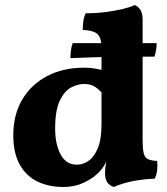

<svg xmlns="http://www.w3.org/2000/svg" viewBox="-20 -737 668 766"><path d="M316 -467Q351 -467 385 -458V-548Q385 -583 371 -599Q357 -615 310 -618Q310 -635 312.5 -652.5Q315 -670 322 -684Q363 -684 402 -689Q441 -694 471.5 -701.5Q502 -709 517 -717Q532 -711 540.5 -697Q549 -683 549 -659V-181Q549 -145 553 -127Q557 -109 569.5 -102.5Q582 -96 607 -95Q609 -76 607 -58Q605 -40 597 -24Q556 -23 513.5 -15Q471 -7 434 9Q415 2 407 -11Q399 -24 399 -48Q399 -67 404 -91Q394 -72 383.5 -59.5Q373 -47 363 -39Q346 -23 311.5 -7Q277 9 233 9Q175 9 130 -12.5Q85 -34 59 -80Q33 -126 33 -198Q33 -278 68 -338.5Q103 -399 167 -433Q231 -467 316 -467ZM200 -223Q200 -163 221.5 -121.5Q243 -80 287 -80Q311 -80 333.5 -95.5Q356 -111 370.5 -146.5Q385 -182 385 -241V-368Q370 -385 354 -393.5Q338 -402 315 -402Q291 -402 264.5 -388.5Q238 -375 219 -336.5Q200 -298 200 -223ZM261 -505Q261 -520 263 -536Q265 -552 270 -565H605Q605 -554 603 -539.5Q601 -525 596 -511Q515 -511 457.5 -510.5Q400 -510 354 -508.5Q308 -507 261 -505Z"/></svg>

Font: Vollkorn ExtraBold
Style: Regular
Weight: 800
Designer: Friedrich Althausen
Foundry: Friedrich Althausen
Version: Version 5.000; ttfautohint (v1.8.3)